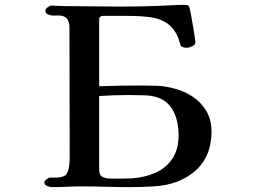

<svg xmlns="http://www.w3.org/2000/svg" viewBox="-20 -769 1040 788"><path d="M713 -214Q713 -288 678.5 -333Q644 -378 565 -378Q552 -378 538.5 -378.5Q525 -379 511 -379Q480 -379 449 -378Q418 -377 387 -375V-72Q387 -49 402 -42.5Q417 -36 436 -36Q458 -36 479 -36Q500 -36 522 -37Q576 -41 619 -60.5Q662 -80 687.5 -118Q713 -156 713 -214ZM848 -229Q848 -79 706 -23Q663 -7 611 -4Q559 -1 513 -1Q463 -1 413 -2.5Q363 -4 313 -4Q283 -4 252.5 -2.5Q222 -1 192 -1Q184 -1 173 -6Q162 -11 162 -21Q162 -26 171 -33Q180 -40 185 -40H198Q230 -39 245 -47.5Q260 -56 264 -90Q266 -106 266 -122Q266 -138 266 -154Q266 -280 265.5 -406Q265 -532 265 -658Q265 -672 260 -684Q255 -696 241 -702Q231 -706 220 -705.5Q209 -705 198 -705Q189 -705 177.5 -709.5Q166 -714 166 -725Q166 -732 175.5 -739Q185 -746 191 -746Q204 -746 216.5 -745Q229 -744 242 -744Q301 -744 360 -743Q419 -742 477 -742Q556 -742 635 -745Q660 -746 685 -747.5Q710 -749 735 -749Q740 -749 746.5 -748.5Q753 -748 756 -742Q758 -739 762 -718.5Q766 -698 770.5 -671.5Q775 -645 778.5 -623Q782 -601 782 -596Q782 -585 769 -579Q756 -573 747 -573Q741 -573 734 -574.5Q727 -576 722 -580Q721 -582 720 -586.5Q719 -591 718 -594Q709 -627 690 -651Q671 -675 638 -688Q618 -696 588.5 -699.5Q559 -703 528.5 -703.5Q498 -704 475 -704Q470 -704 451.5 -704Q433 -704 416 -704Q399 -704 396 -703Q387 -698 387 -691V-415Q471 -418 555 -418Q587 -418 620.5 -417Q654 -416 686 -408Q731 -398 767.5 -374.5Q804 -351 826 -315Q848 -279 848 -229Z"/></svg>

Font: Kaisei HarunoUmi
Style: Bold
Weight: 700
Designer: Font-Kai, 金井和夫
Foundry: KAZUO KANAI
Version: Version 5.003